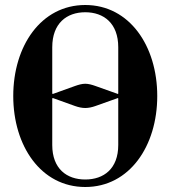

<svg xmlns="http://www.w3.org/2000/svg" viewBox="-20 -731 682 768"><path d="M33 -347C33 -147 144 17 321 17C498 17 609 -147 609 -347C609 -547 498 -711 321 -711C144 -711 33 -547 33 -347ZM189 -151V-337L191 -339L280 -307C294 -302 308 -299 321 -299C334 -299 348 -302 362 -307L452 -339L453 -337V-151C453 -56 395 -13 321 -13C247 -13 189 -56 189 -151ZM189 -357V-542C189 -638 247 -682 321 -682C395 -682 453 -638 453 -542V-357L452 -355L362 -387C348 -392 334 -396 321 -396C308 -396 294 -392 280 -387L191 -355Z"/></svg>

Font: Monomakh Unicode
Style: Regular
Weight: 400
Version: Version 1.2